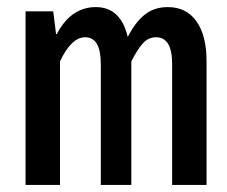

<svg xmlns="http://www.w3.org/2000/svg" viewBox="-20 -521 639 541"><path d="M52 0V-489H130L138 -425H140Q180 -501 250 -501Q320 -501 340 -417Q361 -458 387.5 -479.5Q414 -501 453 -501Q505 -501 533.5 -461Q562 -421 562 -348V0H465V-341Q465 -416 420 -416Q399 -416 384 -400.5Q369 -385 350 -348V0H264V-341Q264 -416 220 -416Q181 -416 149 -348V0Z"/></svg>

Font: Source Code Pro Medium
Style: Regular
Weight: 500
Monospace: yes
Designer: Paul D. Hunt, Teo Tuominen
Foundry: Adobe Systems Incorporated
Version: Version 2.030;PS 1.0;hotconv 16.6.51;makeotf.lib2.5.65220